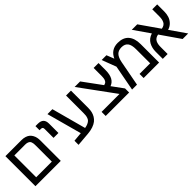

<svg xmlns="http://www.w3.org/2000/svg" viewBox="203 -1619 2657 2657"><g transform="rotate(-45 1531.0 -290.5)"><path d="M56.2 -587.9H370.1Q411.1 -587.9 443.1 -577.1Q475.1 -566.4 495.1 -548.6Q515.1 -530.8 528.3 -505.9Q541.5 -481 546.6 -455.1Q551.8 -429.2 551.8 -399.9V0H56.2ZM150.9 -507.8V-80.1H457V-396Q457 -417.5 455.6 -431.9Q454.1 -446.3 448.7 -461.9Q443.4 -477.5 433.3 -486.6Q423.3 -495.6 406 -501.7Q388.7 -507.8 363.8 -507.8Z M801.8 -478V-295.9H706.1V-470.2Q706.1 -490.2 697.8 -499Q689.5 -507.8 669.9 -507.8H644V-587.9H689.9Q746.6 -587.9 774.2 -561.3Q801.8 -534.7 801.8 -478Z M1338.9 -587.9V-247.1Q1338.9 -208.5 1331.3 -175.5Q1323.7 -142.6 1305.7 -111.8Q1287.6 -81.1 1259 -58.3Q1230.5 -35.6 1186.3 -20.3Q1142.1 -4.9 1085.4 0L882.8 17.1V-63L1018.6 -75.2L878.9 -587.9H975.6L1111.8 -84Q1147 -89.4 1171.6 -100.8Q1196.3 -112.3 1210.2 -126Q1224.1 -139.6 1231.4 -161.4Q1238.8 -183.1 1240.7 -202.4Q1242.7 -221.7 1242.7 -251V-587.9Z M1781.7 -80.1 1410.6 -587.9H1518.6L1717.8 -315.9Q1733.4 -319.8 1744.9 -326.2Q1756.3 -332.5 1763.2 -343.3Q1770 -354 1774.2 -363.5Q1778.3 -373 1780 -390.1Q1781.7 -407.2 1782.2 -418.9Q1782.7 -430.7 1782.7 -452.1V-587.9H1878.4V-448.2Q1878.4 -282.7 1769.5 -244.1L1889.6 -80.1V0H1430.7V-80.1Z M2043.5 0H1947.3L2018.6 -377L1938.5 -586.9H2032.2L2076.2 -476.1Q2131.3 -598.1 2263.2 -598.1Q2368.7 -598.1 2422.4 -536.4Q2476.1 -474.6 2476.1 -360.8V0H2173.3V-80.1H2381.3V-356.9Q2381.3 -439.5 2351.6 -478.8Q2321.8 -518.1 2257.3 -518.1Q2196.3 -518.1 2162.6 -483.4Q2128.9 -448.7 2113.3 -369.1Z M2937 0 2740.2 -284.2Q2710.9 -279.3 2691.2 -265.9Q2671.4 -252.4 2661.1 -231.4Q2650.9 -210.4 2647 -188Q2643.1 -165.5 2643.1 -136.2V0H2548.3V-140.1Q2548.3 -175.8 2556.2 -208.5Q2564 -241.2 2580.1 -270.8Q2596.2 -300.3 2624.5 -322.5Q2652.8 -344.7 2690.4 -356L2529.3 -587.9H2636.2L2834 -304.2Q2863.3 -309.1 2883.1 -322.3Q2902.8 -335.4 2912.6 -356.7Q2922.4 -377.9 2926.3 -400.1Q2930.2 -422.4 2930.2 -452.1V-587.9H3026.4V-448.2Q3026.4 -399.9 3012.9 -357.9Q2999.5 -315.9 2966.6 -281Q2933.6 -246.1 2884.3 -231.9L3045.4 0Z"/></g></svg>

Font: LT Superior Med
Style: Regular
Weight: 500
Designer: Daniel Lyons
Foundry: LyonsType
Version: Version 1.000